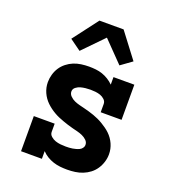

<svg xmlns="http://www.w3.org/2000/svg" viewBox="-140 -873 880 986"><g transform="rotate(20 300.0 -380.0)"><path d="M339 8Q320 8 301 6Q282 4 263.5 -2Q245 -8 228.5 -18Q212 -28 199 -42V0H85V-192H199V-147Q199 -133 210.5 -123Q222 -113 235.5 -108.5Q249 -104 263.5 -102.5Q278 -101 292 -101Q301 -101 310.5 -101.5Q320 -102 329 -103.5Q338 -105 347 -107.5Q356 -110 364.5 -114Q373 -118 379 -126Q385 -134 385 -143Q385 -158 374 -168.5Q363 -179 349.5 -185Q336 -191 322 -194.5Q308 -198 294 -201.5Q280 -205 266 -209.5Q252 -214 238 -219Q224 -224 211 -229.5Q198 -235 185 -242.5Q172 -250 160.5 -258.5Q149 -267 138.5 -277Q128 -287 119.5 -299Q111 -311 105 -324.5Q99 -338 96 -352Q93 -366 93 -381Q93 -402 99 -423Q105 -444 116.5 -461.5Q128 -479 145 -492.5Q162 -506 181.5 -514Q201 -522 222.5 -525Q244 -528 265 -528Q284 -528 302.5 -526Q321 -524 338.5 -518Q356 -512 372 -502Q388 -492 401 -479V-520H515V-328H401V-373Q401 -387 390.5 -397Q380 -407 367 -411.5Q354 -416 340 -417.5Q326 -419 312 -419Q299 -419 285.5 -417.5Q272 -416 259 -412.5Q246 -409 234.5 -400Q223 -391 223 -377Q223 -363 234 -352Q245 -341 258.5 -335Q272 -329 286 -325.5Q300 -322 314 -318.5Q328 -315 342 -311Q356 -307 370 -302Q384 -297 397 -291Q410 -285 422.5 -277.5Q435 -270 447 -261.5Q459 -253 469.5 -243Q480 -233 488.5 -221Q497 -209 503 -195.5Q509 -182 512 -168Q515 -154 515 -139Q515 -118 508.5 -97Q502 -76 490 -58Q478 -40 461 -27Q444 -14 424 -6Q404 2 382.5 5Q361 8 339 8ZM191 -587 130 -631 234 -768H366L470 -631L409 -587L300 -699Z"/></g></svg>

Font: Iosevka HT Extrabold Extended
Style: Regular
Weight: 800
Width: 7
Monospace: yes
Designer: Belleve Invis
Foundry: Belleve Invis
Version: Version 32.3.0; ttfautohint (v1.8.4)